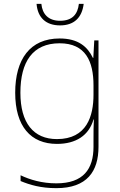

<svg xmlns="http://www.w3.org/2000/svg" viewBox="-20 -738 623 998"><path d="M415 -718H390C384 -665 357 -630 292 -630C231 -630 200 -665 195 -718H170C176 -645 220 -606 292 -606C364 -606 406 -645 415 -718ZM290 -538C136 -538 59 -430 59 -256C59 -81 140 10 276 10C375 10 442 -34 466 -117H468C466 -78 466 -56 466 -17V25C466 140 414 215 273 215C198 215 135 196 87 173V203C135 223 192 240 273 240C433 240 492 152 492 25V-528H470L465 -437H463C435 -495 387 -538 290 -538ZM290 -513C425 -513 466 -419 466 -294V-246C466 -136 432 -15 276 -15C154 -15 86 -99 86 -256C86 -417 150 -513 290 -513Z"/></svg>

Font: Noto Sans Lao UI Thin
Style: Regular
Weight: 100
Designer: Monotype Design Team
Foundry: Monotype Imaging Inc.
Version: Version 2.000